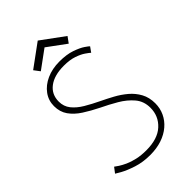

<svg xmlns="http://www.w3.org/2000/svg" viewBox="-252 -912 1007 1007"><g transform="rotate(-45 251.0 -409.0)"><path d="M242.5 -672Q296 -672 332.8 -659.2Q369.5 -646.5 390 -632.5Q410.5 -618.5 413.5 -614.5L393.5 -586.5Q386 -593.5 367.5 -606.2Q349 -619 318.5 -629.5Q288 -640 244 -640Q173 -640 132.5 -609.5Q92 -579 92 -525.5Q92 -489.5 113.2 -462.8Q134.5 -436 170.2 -414.8Q206 -393.5 249 -373Q281.5 -357.5 315.5 -339Q349.5 -320.5 378.8 -295.8Q408 -271 426 -238Q444 -205 444 -161Q444 -124.5 429.2 -93Q414.5 -61.5 386.8 -37.8Q359 -14 320.2 -1Q281.5 12 233.5 12Q179.5 12 135 -2.5Q90.5 -17 63.2 -32.2Q36 -47.5 33.5 -49.5L56 -79Q62.5 -74 77.2 -64.2Q92 -54.5 114.5 -44.2Q137 -34 167.5 -27Q198 -20 236 -20Q321 -20 365.2 -60.8Q409.5 -101.5 409.5 -163Q409.5 -211 381 -244.8Q352.5 -278.5 309.8 -303.5Q267 -328.5 223 -349.5Q176.5 -372.5 139 -396.8Q101.5 -421 79.5 -452.2Q57.5 -483.5 57.5 -526.5Q57.5 -568 81.5 -601Q105.5 -634 147.5 -653Q189.5 -672 242.5 -672ZM138 -704.5 113.5 -737 240.5 -830 368 -736.5 344 -703.5 240.5 -779.5Z"/></g></svg>

Font: League Spartan Extralight
Style: Regular
Weight: 200
Foundry: The League of Moveable Type
Version: Version 2.300; ttfautohint (v1.8.3)